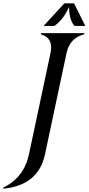

<svg xmlns="http://www.w3.org/2000/svg" viewBox="-69 -939 540 1169"><path d="M323.2 -918.9H381.8L450.2 -781.2H384.3Q351.6 -818.8 351.6 -897.5Q317.4 -819.8 262.2 -781.2H196.3ZM181.2 -737.3H444.8L443.4 -730Q355.5 -708 335.9 -615.2L205.1 0Q165 189.5 -49.3 210L-47.9 202.6Q77.6 141.1 107.4 0L238.3 -615.2Q242.2 -634.3 242.2 -649.9Q242.2 -712.4 179.7 -730Z"/></svg>

Font: Modern Antiqua
Style: Book Oblique
Weight: 400
Italic angle: -12°
Designer: Wojciech Kalinowski "wmk69" (wmk69@o2.pl)
Foundry: Wojciech Kalinowski "wmk69" (wmk69@o2.pl)
Version: Version 3.1.0; 2021-05-28